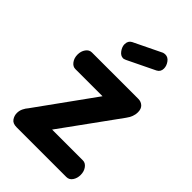

<svg xmlns="http://www.w3.org/2000/svg" viewBox="-213 -780 859 859"><g transform="rotate(45 217.0 -350.5)"><path d="M64 0Q40 0 30 -14.5Q20 -29 20 -46Q20 -61 26.5 -74.5Q33 -88 42 -98L238 -370H66Q50 -370 38.5 -385.5Q27 -401 27 -423Q27 -444 38 -459.5Q49 -475 66 -475H360Q377 -475 389 -464Q401 -453 401 -431Q401 -404 381 -377L184 -105H379Q395 -105 406.5 -89.5Q418 -74 418 -52Q418 -31 407.5 -15.5Q397 0 379 0ZM183 -555Q167 -555 155 -571.5Q143 -588 143 -604Q143 -626 160 -635L292 -699Q299 -701 305 -701Q322 -701 333.5 -685Q345 -669 345 -652Q345 -631 327 -622L197 -559Q193 -558 190 -556.5Q187 -555 183 -555Z"/></g></svg>

Font: Dosis
Style: Bold
Weight: 700
Designer: EdgarTolentino, PabloImpallari, IginoMarini
Foundry: EdgarTolentino, PabloImpallari, IginoMarini
Version: Version 3.001; ttfautohint (v1.8.2)